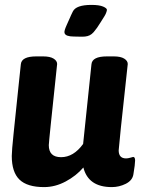

<svg xmlns="http://www.w3.org/2000/svg" viewBox="-20 -755 607 783"><path d="M281 -606Q265 -606 255 -609.5Q245 -613 243 -621Q242 -626 244.5 -634Q247 -642 252 -653Q257 -665 260 -671Q263 -677 265 -682Q267 -687 269.5 -692.5Q272 -698 277 -708Q290 -735 353 -735Q385 -735 401 -728Q417 -721 416 -714Q414 -702 406 -689Q398 -676 389 -662L376 -642L362 -624Q354 -615 345.5 -611Q337 -607 327 -606Q317 -605 305.5 -605.5Q294 -606 281 -606ZM436 8Q340 8 320 -72Q291 -38 248 -15Q205 8 160 8Q91 8 59.5 -22.5Q28 -53 28 -119Q28 -139 35.5 -211Q43 -283 56 -408L65 -493Q68 -525 128 -525H156Q184 -525 198.5 -516Q213 -507 213 -494Q196 -334 187.5 -252Q179 -170 179 -163Q179 -114 229 -114Q280 -114 319 -168L353 -493Q356 -525 416 -525H444Q472 -525 486.5 -516Q501 -507 501 -494Q482 -322 473 -234.5Q464 -147 464 -142Q464 -109 494 -109Q502 -109 512 -112Q522 -115 523 -115Q531 -115 531 -100.5Q531 -86 524 -44Q520 -19 493 -5.5Q466 8 436 8Z"/></svg>

Font: AsCom
Style: Bold Italic
Weight: 700
Italic angle: -48°
Designer: AsCom
Foundry: AsCom
Version: Version 1.001